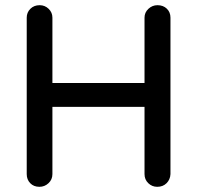

<svg xmlns="http://www.w3.org/2000/svg" viewBox="-20 -720 759 740"><path d="M637 -652V-49Q636 -28 622 -14Q608 0 586 0Q566 0 551.5 -14Q537 -28 537 -49V-308H182V-49Q182 -28 167 -14Q152 0 132 0Q110 0 96.5 -14Q83 -28 83 -49V-652Q83 -672 97 -686Q111 -700 133 -700Q153 -700 167.5 -686Q182 -672 182 -652V-400H537V-652Q537 -672 552 -686Q567 -700 587 -700Q609 -700 623 -686.5Q637 -673 637 -652Z"/></svg>

Font: Quicksand Medium
Style: Regular
Weight: 500
Designer: Andrew Paglinawan
Foundry: Andrew Paglinawan
Version: Version 3.000